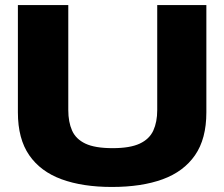

<svg xmlns="http://www.w3.org/2000/svg" viewBox="-20 -730 890 762"><path d="M424 12Q308 12 224.5 -18.5Q141 -49 96 -114Q51 -179 51 -284V-710H251V-293Q251 -246 266 -212Q281 -178 319 -160Q357 -142 427 -142Q496 -142 534.5 -160Q573 -178 588.5 -212Q604 -246 604 -293V-710H799V-284Q799 -179 754 -114Q709 -49 625.5 -18.5Q542 12 424 12Z"/></svg>

Font: Special Gothic Extended Bold
Style: Regular
Weight: 700
Width: 7
Designer: Alistair McCready
Foundry: Monolith
Version: Version 1.000; ttfautohint (v1.8.4.7-5d5b)